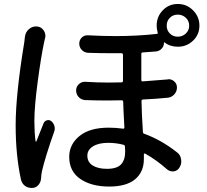

<svg xmlns="http://www.w3.org/2000/svg" viewBox="-20 -884 1025 952"><path d="M103.5 -701.2Q106.4 -724.6 123 -739.3Q138.7 -752.9 158.2 -752.9Q160.2 -752.9 163.1 -752.9Q184.6 -751 196.3 -733.4Q205.1 -720.7 205.1 -706.1Q205.1 -700.2 203.1 -694.3Q200.2 -680.7 198.2 -671.9Q183.6 -603.5 167 -479.5Q150.4 -355.5 150.4 -282.2Q150.4 -230.5 156.2 -183.6Q157.2 -181.6 158.2 -181.6Q159.2 -181.6 160.2 -182.6Q173.8 -218.8 196.3 -273.4Q201.2 -284.2 212.9 -287.6Q224.6 -291 234.4 -283.2Q245.1 -274.4 249.5 -260.3Q253.9 -246.1 249 -232.4Q227.5 -171.9 211.4 -119.6Q195.3 -67.4 188.5 -37.1Q184.6 -19.5 183.6 0Q182.6 18.6 170.9 32.7Q159.2 46.9 140.6 47.9Q138.7 47.9 136.7 47.9Q119.1 47.9 104.5 38.1Q88.9 26.4 84 6.8Q57.6 -114.3 57.6 -262.7Q57.6 -415 100.6 -675.8Q102.5 -692.4 103.5 -701.2ZM901.4 -795.9Q884.8 -811.5 861.3 -811.5Q837.9 -811.5 822.3 -795.9Q806.6 -780.3 806.6 -756.8Q806.6 -733.4 822.3 -717.8Q837.9 -702.1 861.3 -702.1Q884.8 -702.1 901.4 -717.8Q918 -733.4 918 -756.8Q918 -780.3 901.4 -795.9ZM600.6 -131.8Q600.6 -147.5 599.6 -156.2Q599.6 -164.1 592.8 -166Q555.7 -175.8 516.6 -175.8Q468.8 -175.8 440.9 -158.2Q413.1 -140.6 413.1 -112.3Q413.1 -80.1 439.5 -63.5Q465.8 -46.9 510.7 -46.9Q559.6 -46.9 580.1 -68.8Q600.6 -90.8 600.6 -131.8ZM795.9 -673.8Q794.9 -674.8 793.9 -674.3Q793 -673.8 793 -671.9Q793 -655.3 781.7 -643.1Q770.5 -630.9 753.9 -628.9Q721.7 -626 687.5 -624Q680.7 -624 680.7 -616.2V-487.3Q680.7 -480.5 687.5 -480.5Q757.8 -485.4 811.5 -490.2Q814.5 -491.2 816.4 -491.2Q832 -491.2 843.8 -480.5Q857.4 -468.8 857.4 -450.2Q857.4 -430.7 844.2 -416Q831.1 -401.4 811.5 -399.4Q752.9 -393.6 688.5 -390.6Q681.6 -389.6 681.6 -382.8Q682.6 -321.3 688.5 -230.5Q688.5 -222.7 695.3 -220.7Q779.3 -190.4 857.4 -128.9Q875 -116.2 877.9 -93.8Q878.9 -88.9 878.9 -84Q878.9 -67.4 870.1 -53.7Q860.4 -37.1 841.8 -34.2Q837.9 -34.2 835 -34.2Q820.3 -34.2 807.6 -44.9Q755.9 -90.8 700.2 -122.1Q698.2 -124 695.8 -122.6Q693.4 -121.1 693.4 -119.1V-95.7Q693.4 -31.2 649.9 4.9Q606.4 41 521.5 41Q433.6 41 378.4 3.4Q323.2 -34.2 323.2 -106.4Q323.2 -168 374 -209.5Q424.8 -251 518.6 -251Q554.7 -251 589.8 -246.1Q596.7 -245.1 596.7 -252Q590.8 -361.3 590.8 -379.9Q590.8 -386.7 583 -386.7Q548.8 -385.7 513.7 -385.7Q459 -385.7 403.3 -387.7Q383.8 -388.7 370.6 -402.3Q357.4 -416 357.4 -435.5Q357.4 -454.1 371.1 -466.8Q383.8 -478.5 400.4 -478.5Q401.4 -478.5 403.3 -478.5Q460 -474.6 520.5 -474.6Q550.8 -474.6 582 -475.6Q589.8 -475.6 589.8 -483.4V-612.3Q589.8 -620.1 582 -620.1Q562.5 -620.1 542 -620.1Q479.5 -620.1 417 -622.1Q398.4 -623 385.7 -636.2Q373 -649.4 373 -668Q373 -685.5 385.7 -698.2Q397.5 -709 413.1 -709Q415 -709 416 -709Q487.3 -705.1 553.7 -705.1Q661.1 -705.1 756.8 -715.8Q764.6 -716.8 761.7 -723.6Q756.8 -740.2 756.8 -756.8Q756.8 -801.8 787.1 -833Q817.4 -864.3 861.8 -864.3Q906.2 -864.3 937.5 -832.5Q968.8 -800.8 968.8 -756.8Q968.8 -712.9 937.5 -682.6Q906.2 -652.3 861.3 -652.3Q823.2 -652.3 795.9 -673.8Z"/></svg>

Font: Gen Jyuu Gothic P Medium
Style: Regular
Weight: 500
Designer: [Source Han Sans]
Ryoko NISHIZUKA  (kana & ideographs); Paul D. Hunt (Latin, Greek & Cyrillic); Wenlong ZHANG  (bopomofo
Version: Version 1.002.20150607